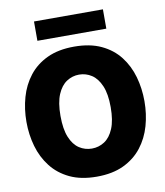

<svg xmlns="http://www.w3.org/2000/svg" viewBox="-98 -1000 934 1085"><g transform="rotate(-10 369.0 -457.5)"><path d="M369.6 -740.7Q460.4 -740.7 524.7 -710.4Q588.9 -680.2 629.4 -627.9Q669.9 -575.7 689 -508.5Q708 -441.4 708 -368.2Q708 -294.9 689 -227.8Q669.9 -160.6 629.2 -108.2Q588.4 -55.7 524.2 -25.1Q460 5.4 369.6 5.4Q279.3 5.4 215.1 -25.1Q150.9 -55.7 110.1 -108.2Q69.3 -160.6 50 -227.8Q30.8 -294.9 30.8 -368.2Q30.8 -441.4 49.8 -508.5Q68.8 -575.7 109.6 -627.9Q150.4 -680.2 214.6 -710.4Q278.8 -740.7 369.6 -740.7ZM369.6 -580.1Q331.1 -580.1 298.3 -558.8Q265.6 -537.6 245.8 -491Q226.1 -444.3 226.1 -368.2Q226.1 -292 245.4 -245.4Q264.6 -198.7 297.4 -177.2Q330.1 -155.8 369.6 -155.8Q409.2 -155.8 442.1 -177.2Q475.1 -198.7 494.6 -245.6Q514.2 -292.5 514.2 -368.2Q514.2 -444.3 494.1 -491Q474.1 -537.6 441.4 -558.8Q408.7 -580.1 369.6 -580.1ZM566.9 -919.9V-809.1H171.4V-919.9Z"/></g></svg>

Font: Estedad-FD Black
Style: Regular
Weight: 900
Designer: Amin Abedi
Version: Version 7.3